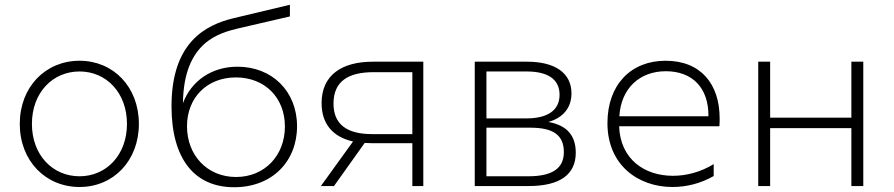

<svg xmlns="http://www.w3.org/2000/svg" viewBox="-20 -781 3752 806"><path d="M314 4C456 4 563 -106 563 -261C563 -416 456 -526 314 -526C171 -526 63 -416 63 -261C63 -106 171 4 314 4ZM314 -41C201 -41 114 -130 114 -261C114 -392 201 -481 314 -481C426 -481 513 -392 513 -261C513 -130 426 -41 314 -41Z M963 5C1122 5 1227 -103 1227 -251C1227 -398 1122 -501 977 -501C868 -501 783 -441 748 -348C751 -608 904 -643 981 -662L1197 -712V-761L962 -705C844 -677 700 -604 700 -335C700 -113 797 5 963 5ZM971 -38C850 -38 765 -129 765 -251C765 -372 850 -456 970 -456C1092 -456 1176 -371 1176 -250C1176 -128 1091 -38 971 -38Z M1711 0H1757V-522H1545C1415 -522 1330 -466 1330 -348C1330 -260 1378 -206 1462 -187L1327 0H1382L1511 -181L1537 -180H1711ZM1380 -346C1380 -439 1441 -478 1548 -478H1711V-218H1542C1435 -218 1380 -260 1380 -346Z M1973 0H2199C2333 0 2397 -50 2397 -140C2397 -211 2361 -255 2282 -269C2342 -286 2379 -327 2379 -389C2379 -476 2308 -522 2193 -522H1973ZM2198 -41H2022V-245H2206C2304 -245 2347 -213 2347 -142C2347 -72 2295 -41 2198 -41ZM2190 -284H2022V-481H2190C2279 -481 2329 -449 2329 -383C2329 -318 2279 -284 2190 -284Z M2803 4C2862 4 2922 -11 2976 -42V-92C2922 -59 2862 -43 2805 -43C2686 -43 2584 -112 2579 -251H3000C3001 -262 3001 -273 3001 -284C3001 -427 2923 -526 2774 -526C2629 -526 2530 -426 2530 -264C2530 -88 2659 4 2803 4ZM2954 -293H2580C2587 -411 2666 -482 2775 -482C2884 -482 2955 -415 2954 -293Z M3163 0H3213V-243H3554V0H3604V-522H3554V-287H3213V-522H3163Z"/></svg>

Font: Chess Sans Light
Style: Regular
Weight: 300
Designer: Wolf Bōese
Foundry: Wolf Bōese
Version: Version 7.223;Glyphs 3.3 (3306)